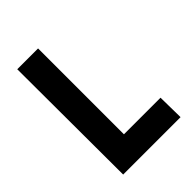

<svg xmlns="http://www.w3.org/2000/svg" viewBox="-201 -789 887 887"><g transform="rotate(-45 242.5 -345.0)"><path d="M75 0 73 -690H209V-129H448L450 0Z"/></g></svg>

Font: Panefresco 999wt
Style: Regular
Weight: 900
Version: Version 1.001